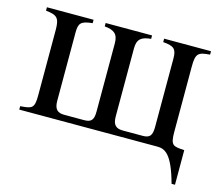

<svg xmlns="http://www.w3.org/2000/svg" viewBox="-87 -564 943 815"><g transform="rotate(15 384.0 -156.5)"><path d="M745 -450H539V-435C588 -431 599 -420 599 -378V-78C599 -39 588 -28 557 -28H471C442 -28 426 -39 426 -78V-377C426 -419 445 -431 486 -435V-450H282V-435H283C322 -431 342 -419 342 -377V-77C342 -39 331 -28 300 -28H214C185 -28 169 -39 169 -78V-377C169 -419 178 -430 229 -435V-450H24V-435C73 -430 85 -420 85 -366V-79C85 -21 74 -19 23 -15V0H629C663 0 695 13 729 137H744V-15C695 -18 683 -18 683 -79V-366C683 -425 694 -431 745 -435Z"/></g></svg>

Font: XITS Math
Style: Regular
Weight: 400
Designer: MicroPress Inc., with final additions and corrections provided by Coen Hoffman, Elsevier (retired)
Version: Version 1.108